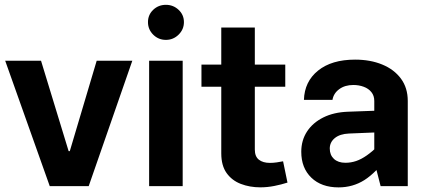

<svg xmlns="http://www.w3.org/2000/svg" viewBox="-20 -791 1825 816"><path d="M276.6 -148.6H271.7L154.4 -532.8H2.1L191.4 0H357L542.3 -532.8H390.9Z M608.9 -697Q608.9 -665.9 631.1 -643.7Q653.4 -621.5 685.1 -621.5Q716.4 -621.5 739 -643.7Q761.7 -665.9 761.7 -697Q761.7 -728.1 739 -749.3Q716.4 -770.5 685.1 -770.5Q653.4 -770.5 631.1 -749.3Q608.9 -728.1 608.9 -697ZM613.8 -532.8V0H756.4V-532.8Z M1183.1 -105.5Q1171.3 -102.9 1155.8 -100.8Q1140.4 -98.7 1127.1 -98.7Q1097.5 -98.7 1080.2 -112.3Q1063 -126 1063 -155.2V-674.1H920.4V-139.2Q920.4 -87.3 943 -55.6Q965.7 -23.9 1003.5 -9.4Q1041.3 5.2 1086.4 5.2Q1116.1 5.2 1145.9 -0.7Q1175.7 -6.6 1201.8 -15ZM836.2 -422.3H1192.4V-516.4H836.2Z M1713 -361.9Q1713 -417.6 1684 -456.8Q1655.1 -495.9 1604.6 -516.7Q1554.1 -537.6 1489.1 -537.6Q1389.5 -537.6 1331.7 -490.9Q1274 -444.3 1271.7 -366.5H1393Q1397.6 -394.4 1421.8 -412.1Q1445.9 -429.8 1481.6 -429.8Q1505.5 -429.8 1525.8 -422.2Q1546.2 -414.7 1558.4 -399.5Q1570.7 -384.4 1570.7 -361.9V-104.9L1597.6 0H1713ZM1632 -130 1588.9 -172.7Q1562.3 -147 1539 -130.6Q1515.7 -114.2 1493.6 -106.7Q1471.6 -99.2 1448 -99.2Q1417 -99.2 1399.2 -115.7Q1381.5 -132.3 1381.5 -159.7Q1381.5 -186.6 1403 -204.2Q1424.5 -221.8 1463.1 -223.5L1628.5 -230.3V-322.4L1459.3 -316.2Q1398.7 -314.1 1354 -291.8Q1309.3 -269.5 1284.8 -232Q1260.4 -194.5 1260.4 -146Q1260.4 -77.2 1303.2 -35.9Q1346 5.4 1419 5.4Q1479.4 5.4 1528.7 -25.7Q1578 -56.9 1632 -130Z"/></svg>

Font: Estedad VF
Style: Regular
Weight: 100
Designer: Amin Abedi
Version: Version 7.3